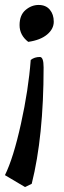

<svg xmlns="http://www.w3.org/2000/svg" viewBox="-25 -520 257 775"><path d="M151 -248Q151 31 103 222L76 235L-5 187Q29 118 59.5 -20Q90 -158 99 -278Q114 -290 136 -290Q151 -290 151 -248ZM89 -351Q54 -378 54 -418.5Q54 -459 78 -479.5Q102 -500 131 -500Q160 -500 176 -481Q192 -462 192 -432.5Q192 -403 165 -380.5Q138 -358 89 -351Z"/></svg>

Font: Julee
Style: Regular
Weight: 400
Version: Version 1.001